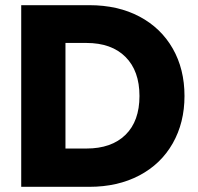

<svg xmlns="http://www.w3.org/2000/svg" viewBox="-20 -722 767 742"><path d="M693 -351Q693 -248 647.5 -168Q602 -88 518.5 -44Q435 0 325 0H62V-702H325Q436 -702 519 -658Q602 -614 647.5 -534.5Q693 -455 693 -351ZM519 -351Q519 -448 465 -502Q411 -556 314 -556H233V-148H314Q411 -148 465 -201Q519 -254 519 -351Z"/></svg>

Font: IBM-Poppins
Style: Poppins-Bold
Weight: 700
Designer: Mike Abbink, Paul van der Laan, Pieter van Rosmalen, Ben Mitchell, Mark Frömberg
Foundry: Bold Monday
Version: Version 1.1